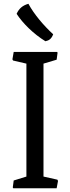

<svg xmlns="http://www.w3.org/2000/svg" viewBox="-20 -1006 373 1026"><path d="M48.3 -4.4 50.8 0H282.7L290 -39.1L286.6 -45.9L212.4 -62.5V-666L282.7 -687L287.6 -724.1L285.6 -728.5H53.2L46.4 -689L49.8 -682.6L121.1 -666V-62.5L53.2 -41.5ZM222.7 -785.6C242.2 -789.6 254.9 -798.3 264.2 -822.8C213.9 -868.7 161.6 -930.2 131.8 -985.8C99.6 -976.6 81.1 -959.5 68.8 -932.1C102.1 -880.9 159.2 -824.7 222.7 -785.6Z"/></svg>

Font: Trykker
Style: Regular
Weight: 400
Designer: Magnus Gaarde
Foundry: Magnus Gaarde
Version: Version 1.001